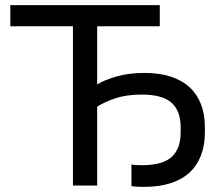

<svg xmlns="http://www.w3.org/2000/svg" viewBox="-20 -720 860 745"><path d="M263 0H357V-306Q383 -323 426 -338Q469 -353 530 -353Q611 -353 646 -321Q681 -289 681 -226V-206Q681 -143 646 -111Q611 -79 530 -79Q522 -79 510 -79.5Q498 -80 490 -82V2Q494 3 501 3.5Q508 4 515 4.5Q522 5 529 5Q536 5 540 5Q599 5 643 -9.5Q687 -24 716 -51Q745 -78 760 -117.5Q775 -157 775 -206V-226Q775 -276 760 -315Q745 -354 716 -381Q687 -408 643 -422.5Q599 -437 540 -437Q479 -437 431 -423Q383 -409 357 -392V-618H600V-700H20V-618H263Z"/></svg>

Font: Golos Text VF
Style: Regular
Weight: 400
Designer: A.Korolkova, Vitaly Kuzmin
Foundry: ParaType Ltd
Version: Version 2.005